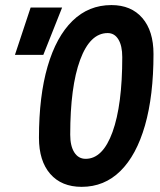

<svg xmlns="http://www.w3.org/2000/svg" viewBox="-20 -723 626 753"><path d="M300.3 9.8Q221.2 9.8 177 -41Q132.8 -91.8 132.8 -182.6Q132.8 -346.2 166.7 -462.6Q200.7 -579.1 264.2 -641.1Q327.6 -703.1 417 -703.1Q494.6 -703.1 538.3 -652.3Q582 -601.6 582 -511.2Q582 -347.7 548.6 -231Q515.1 -114.3 452.1 -52.2Q389.2 9.8 300.3 9.8ZM315.9 -100.1Q383.3 -100.1 421.4 -205.6Q459.5 -311 459.5 -499Q459.5 -543.5 444.3 -568.4Q429.2 -593.3 402.3 -593.3Q333 -593.3 294.2 -488Q255.4 -382.8 255.4 -194.8Q255.4 -150.4 271.5 -125.2Q287.6 -100.1 315.9 -100.1ZM38.6 -507.8 100.1 -693.4H223.6L149.9 -507.8Z"/></svg>

Font: Cascadia Mono NF SemiBold
Style: Italic
Weight: 600
Italic angle: -10°
Monospace: yes
Designer: Aaron Bell
Foundry: Saja Typeworks
Version: Version 2404.023; ttfautohint (v1.8.4)